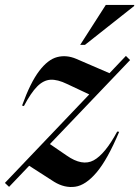

<svg xmlns="http://www.w3.org/2000/svg" viewBox="-52 -752 568 783"><path d="M-32 -6 312 -367 221.5 -409.5Q182.5 -428.5 153.8 -426.8Q125 -425 99.5 -399.2Q74 -373.5 45.5 -319.5L38 -321.5Q72 -415.5 107.8 -462.5Q143.5 -509.5 181.2 -519.2Q219 -529 259 -512L394.5 -453.5L461.5 -524L478.5 -507L151.5 -164.5L219.5 -118Q283.5 -73 330 -98.2Q376.5 -123.5 426 -215.5L434 -214.5Q386.5 -101.5 342 -49Q297.5 3.5 254.5 9.5Q211.5 15.5 169 -10.5L67 -76L-15 10ZM275 -569 379.5 -732H495.5L495 -727.5L294.5 -569Z"/></svg>

Font: Newsreader Display SemiBold
Style: Italic
Weight: 600
Italic angle: -17°
Designer: Hugues Gentile
Foundry: Production Type
Version: Version 1.001